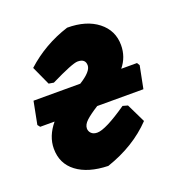

<svg xmlns="http://www.w3.org/2000/svg" viewBox="-97 -560 608 652"><g transform="rotate(-20 207.0 -233.5)"><path d="M186 11Q114 9 73 -22Q32 -53 32 -107Q32 -152 66 -193H14L7 -202L23 -284H192Q237 -312 237 -334Q237 -358 209 -358Q190 -358 109 -318L91 -321L60 -389Q127 -450 215 -478Q284 -478 325.5 -445.5Q367 -413 367 -360Q367 -317 340 -284H397L403 -274L387 -193H220Q190 -174 175.5 -160.5Q161 -147 161 -133Q161 -123 168.5 -115.5Q176 -108 190 -108Q220 -108 301 -164L319 -159L352 -91Q287 -23 186 11Z"/></g></svg>

Font: Alegreya Sans ExtraBold
Style: Italic
Weight: 800
Italic angle: -7°
Designer: Juan Pablo del Peral
Foundry: Huerta Tipografica
Version: Version 2.007